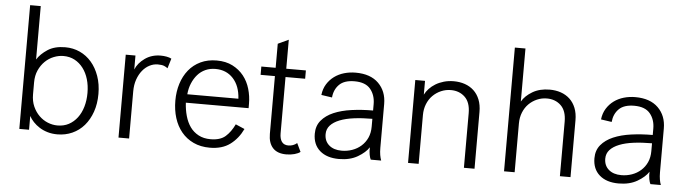

<svg xmlns="http://www.w3.org/2000/svg" viewBox="-46 -885 3872 1082"><g transform="rotate(5 1890.5 -344.0)"><path d="M513 -235Q513 -179 497 -133.5Q481 -88 453 -55.5Q425 -23 386 -5.5Q347 12 302 12Q272 12 246.5 4.5Q221 -3 200.5 -16Q180 -29 165 -45Q150 -61 141 -78V0H86V-700H146V-398Q166 -430 205 -455.5Q244 -481 304 -481Q349 -481 387 -463.5Q425 -446 453 -413.5Q481 -381 497 -335.5Q513 -290 513 -235ZM298 -431Q271 -431 243.5 -420Q216 -409 194.5 -388Q173 -367 159.5 -337Q146 -307 146 -268V-201Q146 -162 159.5 -132Q173 -102 194.5 -81Q216 -60 243 -49Q270 -38 298 -38Q334 -38 362 -53Q390 -68 410 -94.5Q430 -121 440.5 -157Q451 -193 451 -235Q451 -277 440.5 -312.5Q430 -348 410 -374.5Q390 -401 362 -416Q334 -431 298 -431Z M888 -413Q880 -420 867.5 -425Q855 -430 832 -430Q808 -430 785.5 -418.5Q763 -407 745.5 -385.5Q728 -364 717.5 -334Q707 -304 707 -267V0H647V-469H702V-390Q717 -427 755 -454Q793 -481 844 -481Q861 -481 877.5 -478Q894 -475 905 -469Z M1350 -110Q1324 -55 1279 -21.5Q1234 12 1164 12Q1112 12 1071.5 -7Q1031 -26 1003.5 -59.5Q976 -93 962 -138Q948 -183 948 -236Q948 -287 962 -331.5Q976 -376 1003 -409.5Q1030 -443 1070 -462Q1110 -481 1161 -481Q1213 -481 1251 -461.5Q1289 -442 1314 -410.5Q1339 -379 1351 -338Q1363 -297 1363 -254V-229H1008Q1010 -190 1020 -154.5Q1030 -119 1048.5 -93Q1067 -67 1096 -51.5Q1125 -36 1164 -36Q1219 -36 1248.5 -62Q1278 -88 1299 -132ZM1158 -433Q1127 -433 1101.5 -421.5Q1076 -410 1057.5 -389Q1039 -368 1027 -339.5Q1015 -311 1012 -277H1301Q1297 -349 1258.5 -391Q1220 -433 1158 -433Z M1676 -9Q1665 0 1643.5 6Q1622 12 1597 12Q1546 12 1520.5 -16Q1495 -44 1495 -95V-422H1414V-469H1495V-605L1555 -633V-469H1666V-422H1555V-103Q1555 -73 1567 -56Q1579 -39 1605 -39Q1617 -39 1630 -43.5Q1643 -48 1653 -57Z M2074 0Q2069 -9 2065.5 -27.5Q2062 -46 2063 -69Q2044 -39 2000.5 -13.5Q1957 12 1895 12Q1826 12 1786.5 -22.5Q1747 -57 1747 -118Q1747 -163 1772.5 -193.5Q1798 -224 1841 -242.5Q1884 -261 1941.5 -269Q1999 -277 2063 -277V-313Q2063 -364 2035 -398Q2007 -432 1945 -432Q1887 -432 1858.5 -403.5Q1830 -375 1826 -330L1765 -339Q1769 -374 1785.5 -400.5Q1802 -427 1826.5 -445Q1851 -463 1882 -472Q1913 -481 1947 -481Q2031 -481 2076.5 -436Q2122 -391 2122 -319V-71Q2122 -48 2125 -30.5Q2128 -13 2133 0ZM1906 -36Q1937 -36 1965.5 -46Q1994 -56 2016 -75.5Q2038 -95 2050.5 -122.5Q2063 -150 2063 -186V-230Q2007 -230 1960 -224Q1913 -218 1879 -204.5Q1845 -191 1826.5 -170.5Q1808 -150 1808 -121Q1808 -82 1834.5 -59Q1861 -36 1906 -36Z M2285 -469H2340V-391Q2349 -409 2364 -425Q2379 -441 2399.5 -453.5Q2420 -466 2446 -473.5Q2472 -481 2502 -481Q2536 -481 2565 -471Q2594 -461 2615.5 -441Q2637 -421 2649 -391Q2661 -361 2661 -321V0H2601V-309Q2601 -370 2569.5 -400Q2538 -430 2490 -430Q2461 -430 2434.5 -418.5Q2408 -407 2388 -387Q2368 -367 2356.5 -338.5Q2345 -310 2345 -276V0H2285Z M2828 -700H2888V-400Q2907 -433 2947.5 -457Q2988 -481 3045 -481Q3079 -481 3108 -471Q3137 -461 3158.5 -441Q3180 -421 3192 -391Q3204 -361 3204 -321V0H3144V-309Q3144 -370 3112.5 -400Q3081 -430 3033 -430Q3004 -430 2977.5 -418.5Q2951 -407 2931 -387Q2911 -367 2899.5 -338.5Q2888 -310 2888 -276V0H2828Z M3656 0Q3651 -9 3647.5 -27.5Q3644 -46 3645 -69Q3626 -39 3582.5 -13.5Q3539 12 3477 12Q3408 12 3368.5 -22.5Q3329 -57 3329 -118Q3329 -163 3354.5 -193.5Q3380 -224 3423 -242.5Q3466 -261 3523.5 -269Q3581 -277 3645 -277V-313Q3645 -364 3617 -398Q3589 -432 3527 -432Q3469 -432 3440.5 -403.5Q3412 -375 3408 -330L3347 -339Q3351 -374 3367.5 -400.5Q3384 -427 3408.5 -445Q3433 -463 3464 -472Q3495 -481 3529 -481Q3613 -481 3658.5 -436Q3704 -391 3704 -319V-71Q3704 -48 3707 -30.5Q3710 -13 3715 0ZM3488 -36Q3519 -36 3547.5 -46Q3576 -56 3598 -75.5Q3620 -95 3632.5 -122.5Q3645 -150 3645 -186V-230Q3589 -230 3542 -224Q3495 -218 3461 -204.5Q3427 -191 3408.5 -170.5Q3390 -150 3390 -121Q3390 -82 3416.5 -59Q3443 -36 3488 -36Z"/></g></svg>

Font: Post Grotesk Light
Style: Light
Weight: 300
Version: Version 1.0